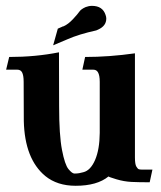

<svg xmlns="http://www.w3.org/2000/svg" viewBox="-20 -609 540 642"><path d="M232.9 12.2Q171.4 12.2 131.3 -20.5Q62.5 -77.6 59.6 -204.6Q59.1 -209.5 59.1 -335.4Q59.1 -357.4 53.7 -367.2Q48.8 -376 38.1 -376H0.5L10.7 -418.5Q99.1 -418.5 177.2 -434.1L177.7 -252.9Q177.7 -157.2 187.3 -107.7Q196.8 -58.1 209 -43.5Q221.2 -28.8 228.5 -28.8H231.4Q244.1 -28.8 258.8 -33.2Q282.7 -39.1 297.9 -74Q313 -108.9 313.5 -164.6V-335.4Q313.5 -357.4 307.6 -367.2Q302.7 -376 292 -376H255.4L264.6 -418.5Q345.2 -418.5 431.2 -430.7V-82.5Q431.2 -60.1 435.8 -52.2Q440.4 -44.4 444.1 -43.2Q447.8 -42 452.6 -42H489.7L480.5 0.5Q444.3 0.5 419.4 -0.7Q394.5 -2 369.4 -9.5Q344.2 -17.1 342.8 -19Q304.7 12.2 232.9 12.2ZM157.7 -457.5 173.3 -513.2Q184.6 -517.6 187.3 -519.3Q189.9 -521 192.4 -521Q208 -527.8 224.4 -545.4Q240.7 -563 245.1 -569.8Q251 -578.6 266.6 -585.4Q276.9 -589.4 287.6 -589.4Q323.2 -589.4 333 -559.1Q335.4 -552.7 335.4 -546.9Q335.4 -522.5 308.6 -510.3L301.8 -507.3Q243.7 -494.6 205.1 -477.5Z"/></svg>

Font: Quaaykop
Style: Bold
Weight: 700
Designer: Tup Wanders
Foundry: Free font, DO NOT SELL
Version: Version 1.00;July 31, 2023;FontCreator 11.5.0.2430 64-bit